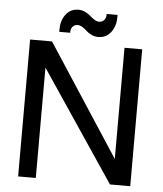

<svg xmlns="http://www.w3.org/2000/svg" viewBox="-56 -859 771 908"><g transform="rotate(5 330.0 -405.0)"><path d="M64 0V-649.9H168L512.2 -122.1V-649.9H596.2V0H500L147.9 -523.9V0ZM383.8 -689.9Q366.2 -689.9 350.8 -697.5Q335.4 -705.1 326.4 -713.9Q317.4 -722.7 305.4 -730.2Q293.5 -737.8 282.2 -737.8Q268.1 -737.8 259 -727.8Q250 -717.8 250 -702.1V-698.2H198.2V-710Q198.2 -752 220.2 -781Q242.2 -810.1 279.8 -810.1Q297.4 -810.1 312.7 -802.5Q328.1 -794.9 337.4 -786.1Q346.7 -777.3 358.6 -769.8Q370.6 -762.2 381.8 -762.2Q396 -762.2 405 -772.2Q414.1 -782.2 414.1 -797.9V-801.8H465.8V-790Q465.8 -748.5 443.6 -719.2Q421.4 -689.9 383.8 -689.9Z"/></g></svg>

Font: Apfel Grotezk
Style: Regular
Weight: 400
Designer: Luigi Gorlero
Foundry: © 2023, Luigi Gorlero & Collletttivo
Version: Version 2.000;Glyphs 3.2 (3217)